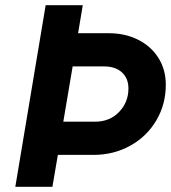

<svg xmlns="http://www.w3.org/2000/svg" viewBox="-20 -721 659 740"><path d="M156 -701H299L281 -593H399Q462 -593 512 -568Q562 -543 590.5 -498Q619 -453 619 -394Q619 -319 582.5 -257Q546 -195 482 -159.5Q418 -124 340 -124H203L182 -1H39ZM346 -252Q403 -252 439 -289.5Q475 -327 475 -380Q475 -419 450 -442Q425 -465 381 -465H260L224 -252Z"/></svg>

Font: Oak Sans
Style: Bold Italic
Weight: 700
Italic angle: -9.5°
Foundry: Erik Kennedy, Walven
Version: Version 1.000